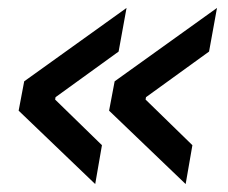

<svg xmlns="http://www.w3.org/2000/svg" viewBox="-20 -511 574 484"><path d="M27 -232 41 -306 299 -491 279 -381 120 -266 119 -260 237 -145 220 -47ZM255 -232 269 -306 527 -491 507 -381 348 -266 347 -260 465 -145 448 -47Z"/></svg>

Font: Chakra Petch Medium
Style: Italic
Weight: 500
Italic angle: -10°
Designer: Katatrad Aksorn Co.,Ltd.
Foundry: Cadson Demak Co.,Ltd.
Version: Version 1.000; ttfautohint (v1.6)